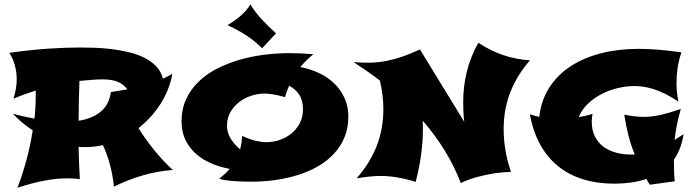

<svg xmlns="http://www.w3.org/2000/svg" viewBox="-20 -820 3249 897"><path d="M787.1 -25.9Q715.8 -20.5 648.7 -1.2Q581.5 18.1 512.2 51.8Q501.5 -53.2 460.9 -142.1Q441.4 -137.7 421.4 -135.3Q401.4 -132.8 379.9 -132.8Q371.6 -132.8 363.5 -132.8Q355.5 -132.8 347.2 -133.8Q348.6 -58.1 353 17.1Q337.4 14.6 321.8 13.9Q306.2 13.2 292 13.2Q243.7 13.2 186 24.2Q128.4 35.2 62 57.1Q86.9 -10.3 104.7 -76.7Q122.6 -143.1 132.8 -210.9Q99.6 -232.9 75.9 -253.9Q52.2 -274.9 40 -289.1Q64 -282.2 89.6 -276.4Q115.2 -270.5 141.1 -266.1Q147 -321.8 147 -378.9V-397Q120.6 -388.7 94.7 -379.4Q68.8 -370.1 43 -358.9Q58.1 -407.7 58.1 -449.2Q58.1 -483.9 49.3 -514.9Q40.5 -545.9 23.9 -573.2Q128.9 -587.9 209.7 -593Q290.5 -598.1 354 -598.1Q383.3 -598.1 421.4 -596.9Q459.5 -595.7 499.5 -590.8Q539.6 -585.9 579.3 -576.7Q619.1 -567.4 652.3 -551.3Q685.5 -535.2 709.2 -510.7Q732.9 -486.3 741.2 -452.1Q752.4 -457.5 763.2 -462.9Q773.9 -468.3 785.2 -475.1Q779.3 -439.9 765.6 -405Q752 -370.1 731.7 -337.4Q711.4 -304.7 684.8 -275.4Q658.2 -246.1 627 -221.2Q697.3 -109.9 787.1 -25.9ZM456.1 -449.2Q436.5 -449.2 409.7 -447Q382.8 -444.8 351.1 -441.9Q349.6 -395 348.4 -348.4Q347.2 -301.8 347.2 -255.9Q376.5 -260.3 402.3 -270.3Q428.2 -280.3 448.2 -296.4Q468.3 -312.5 481.2 -335.7Q494.1 -358.9 498 -390.1Q516.6 -393.1 535.9 -396Q555.2 -398.9 575.2 -402.8Q574.2 -402.8 574.2 -403.3V-403.8H575.2Q565.4 -414.6 554.9 -423.1Q544.4 -431.6 530.8 -437.5Q517.1 -443.4 499 -446.3Q481 -449.2 456.1 -449.2Z M1444.3 -566.9Q1427.2 -553.2 1412.1 -538.3Q1397 -523.4 1383.3 -506.8Q1429.2 -498 1470.2 -478.8Q1511.2 -459.5 1541.5 -430.2Q1571.8 -400.9 1589.6 -362.1Q1607.4 -323.2 1607.4 -275.9Q1607.4 -222.2 1589.6 -179Q1571.8 -135.7 1540.3 -101.8Q1508.8 -67.9 1465.8 -43.2Q1422.9 -18.6 1372.6 -2.7Q1322.3 13.2 1266.6 21Q1210.9 28.8 1154.3 28.8Q1134.3 28.8 1112.8 28.1Q1091.3 27.3 1071 25.9Q1050.8 24.4 1033.4 21.7Q1016.1 19 1004.4 15.1Q1018.1 3.9 1030.5 -7.6Q1043 -19 1053.2 -30.8Q1006.8 -39.6 966.1 -57.1Q925.3 -74.7 894.5 -102.3Q863.8 -129.9 845.9 -167.2Q828.1 -204.6 828.1 -252.9Q828.1 -309.6 848.9 -355.2Q869.6 -400.9 905.8 -436.5Q941.9 -472.2 990.7 -497.6Q1039.6 -522.9 1095.7 -539.6Q1151.9 -556.2 1212.6 -564Q1273.4 -571.8 1333.5 -571.8Q1358.4 -571.8 1384.5 -570.6Q1410.6 -569.3 1439.5 -566.9ZM1395.5 -310.1Q1395.5 -351.6 1377.7 -377.9Q1359.9 -404.3 1330.6 -419.9Q1325.2 -407.2 1320.3 -393.8Q1315.4 -380.4 1311.5 -366.2Q1277.3 -376 1254.2 -379.4Q1231 -382.8 1215.3 -382.8Q1184.6 -382.8 1153.3 -372.6Q1122.1 -362.3 1097.2 -343Q1072.3 -323.7 1056.4 -296.1Q1040.5 -268.6 1040.5 -233.9Q1040.5 -200.7 1057.4 -173.1Q1074.2 -145.5 1101.6 -122.1Q1106 -137.2 1108.2 -152.8Q1110.4 -168.5 1111.3 -185.1Q1147.5 -168.5 1175.3 -162.1Q1203.1 -155.8 1224.1 -155.8Q1256.3 -155.8 1287.1 -166.3Q1317.9 -176.8 1342 -196.8Q1366.2 -216.8 1380.9 -245.4Q1395.5 -273.9 1395.5 -310.1ZM1204.6 -594.7Q1169.9 -628.9 1131.3 -654.3Q1092.8 -679.7 1042.5 -702.6Q1055.7 -710 1071.3 -720.7Q1086.9 -731.4 1101.8 -744.1Q1116.7 -756.8 1129.4 -771.2Q1142.1 -785.6 1149.4 -799.8Q1172.9 -761.7 1203.6 -728.8Q1234.4 -695.8 1269.5 -664.1Z M2456.1 -538.1Q2395.5 -469.2 2364.3 -389.4Q2333 -309.6 2333 -216.8Q2333 -168 2341.3 -118.2Q2349.6 -68.4 2367.2 -17.1Q2330.1 -16.1 2290 -10.3Q2255.9 -4.9 2214.4 5.6Q2172.9 16.1 2132.8 35.2Q2102.1 -44.9 2057.1 -117.7Q2012.2 -190.4 1955.1 -255.9Q1960.9 -117.7 1921.9 29.8Q1833 2 1758.8 2Q1734.9 2 1706.5 4.9Q1678.2 7.8 1646 13.2Q1707 -55.7 1739 -135.7Q1771 -215.8 1771 -311Q1771 -341.8 1767.1 -374.8Q1763.2 -407.7 1754.9 -443.8Q1724.6 -466.8 1694.1 -488Q1663.6 -509.3 1631.8 -529.8Q1676.8 -525.9 1714.6 -527.3Q1752.4 -528.8 1788.3 -535.9Q1824.2 -543 1861.1 -555.9Q1897.9 -568.8 1941.9 -588.9L2148.9 -251Q2146 -274.4 2145 -297.9Q2144 -321.3 2144 -344.2Q2144 -415.5 2160.6 -484.1Q2177.2 -552.7 2214.8 -620.1Q2271.5 -583 2330.6 -562.7Q2389.6 -542.5 2456.1 -538.1Z M3173.3 -192.9Q3168 -156.2 3156.5 -127Q3145 -97.7 3128.4 -74.2Q3128.4 -49.8 3129.2 -21.7Q3129.9 6.3 3132.3 26.9L3015.6 43L2999.5 16.1Q2961.4 28.8 2922.9 33.4Q2884.3 38.1 2849.6 38.1Q2770.5 38.1 2704.6 17.8Q2638.7 -2.4 2588.1 -43Q2537.6 -83.5 2503.9 -144.3Q2470.2 -205.1 2455.6 -286.1Q2466.8 -282.2 2477.8 -279.3Q2488.8 -276.4 2499.5 -273.9Q2508.3 -352.5 2547.1 -412.1Q2585.9 -471.7 2647.5 -511.5Q2709 -551.3 2789.6 -571.5Q2870.1 -591.8 2963.4 -591.8Q3006.3 -591.8 3055.2 -587.9Q3104 -584 3163.6 -575.2Q3151.4 -540 3146 -504.6Q3140.6 -469.2 3140.6 -433.1Q3140.6 -415 3142.3 -394Q3144 -373 3149.4 -345.2Q3118.2 -366.2 3089.8 -380.4Q3061.5 -394.5 3035.9 -402.8Q3010.3 -411.1 2987.3 -414.6Q2964.4 -418 2944.3 -418Q2905.8 -418 2865.7 -408.4Q2825.7 -398.9 2790 -380.4Q2754.4 -361.8 2726.3 -335Q2698.2 -308.1 2683.6 -272.9Q2699.2 -275.4 2715.6 -279.1Q2731.9 -282.7 2748.5 -288.1Q2746.1 -277.3 2745.4 -268.1Q2744.6 -258.8 2744.6 -252Q2744.6 -212.9 2758.5 -184.1Q2772.5 -155.3 2797.1 -136.2Q2821.8 -117.2 2855 -107.7Q2888.2 -98.1 2926.3 -98.1H2945.3Q2927.2 -143.1 2915.8 -188Q2904.3 -232.9 2896.5 -284.2Q2922.4 -279.3 2944.8 -276.6Q2967.3 -273.9 2985.4 -273.9Q3026.9 -273.9 3069.6 -283.9Q3112.3 -293.9 3160.6 -311Q3149.9 -273.4 3142.6 -237.3Q3135.3 -201.2 3131.3 -166Z"/></svg>

Font: Shojumaru
Style: Regular
Weight: 400
Version: Version 1.001